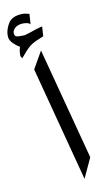

<svg xmlns="http://www.w3.org/2000/svg" viewBox="-270 -1046 595 1029"><g transform="rotate(-10 28.0 -532.0)"><path d="M18.1 -858.4Q-6.8 -848.6 -25.4 -839.8Q-43.9 -831.1 -55.2 -822.3Q-66.4 -814 -80.6 -798.8Q-94.7 -783.7 -112.8 -761.7L-119.6 -772Q-121.1 -776.4 -121.1 -783.4Q-121.1 -790.5 -120.1 -798.1Q-119.1 -805.7 -117.7 -812.7Q-116.2 -819.8 -114.3 -824.2Q-135.7 -836.9 -149.2 -851.1Q-162.6 -865.2 -166.5 -877.9Q-170.4 -894.5 -167 -913.8Q-163.6 -933.1 -151.4 -955.6Q-130.9 -995.6 -68.4 -995.6Q-60.5 -995.6 -52.5 -993.9Q-44.4 -992.2 -33.7 -989.3L-37.6 -933.1Q-46.4 -944.8 -76.2 -944.8Q-89.4 -944.8 -101.1 -940.9Q-112.8 -937 -120.8 -929.9Q-128.9 -922.9 -132.6 -913.6Q-136.2 -904.3 -133.3 -893.6Q-130.9 -880.9 -108.9 -880.9H-79.1Q-62 -885.3 -50.3 -889.4Q-38.6 -893.6 -27.8 -897.2Q-17.1 -900.9 -5.9 -904.3Q5.4 -907.7 21.5 -911.6ZM153.8 -176.3 103.5 -67.4 -60.5 -691.4 -6.8 -785.2Z"/></g></svg>

Font: XB Khoramshahr
Style: Oblique
Weight: 400
Italic angle: 12°
Designer: Behnam
Foundry: Irmug
Version: Version 8.005 2009